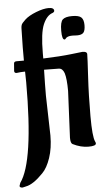

<svg xmlns="http://www.w3.org/2000/svg" viewBox="-69 -722 546 956"><g transform="rotate(-5 204.0 -243.5)"><path d="M341 -535 317 -536Q290 -536 282 -523Q280 -520 277 -520Q264 -520 264 -564.5Q264 -609 277.5 -621Q291 -633 324.5 -633Q358 -633 370 -621.5Q382 -610 382 -583Q382 -556 373 -545.5Q364 -535 341 -535ZM160 -250 165 -50Q165 13 148.5 61.5Q132 110 108 134Q59 185 22 192L5 196Q-10 196 -10 187L-5 172Q68 71 68 -324Q68 -360 67 -378Q46 -378 25 -375H24Q13 -375 13 -386L16 -424Q17 -433 30 -433H66V-500L68 -595Q68 -602 70.5 -610.5Q73 -619 92 -636.5Q111 -654 148 -668.5Q185 -683 211.5 -683Q238 -683 238 -667Q238 -661 229 -657Q200 -648 181.5 -605.5Q163 -563 163 -461V-435Q248 -438 303.5 -444.5Q359 -451 360 -451Q382 -451 383 -439Q383 -419 377.5 -325.5Q372 -232 372 -129Q372 -26 384 -1Q387 4 387 9Q387 22 349 22Q311 22 271 2Q261 -3 261 -30L272 -263Q272 -324 263 -353Q254 -378 235 -378Q190 -378 162 -379Q160 -303 160 -250Z"/></g></svg>

Font: Aladin
Style: Regular
Weight: 400
Designer: Angel Koziupa and Alejandro Paul
Foundry: Angel Koziupa and Alejandro Paul
Version: Version 1.000